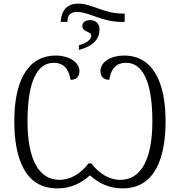

<svg xmlns="http://www.w3.org/2000/svg" viewBox="-20 -1031 996 1061"><path d="M315 -910H352L354 -925C357 -952 375 -965 406 -965C474 -965 541 -910 652 -910H669V-956H657C555 -956 486 -1011 415 -1011C353 -1011 321 -980 315 -910ZM416 -781V-755C498 -777 530 -817 530 -870C530 -903 505 -920 479 -920C452 -920 435 -908 435 -887C435 -853 484 -859 484 -834C484 -810 458 -793 416 -781ZM296 10C372 10 427 -18 477 -62C527 -18 582 10 658 10C836 10 895 -158 895 -362C895 -570 829 -724 665 -724C593 -724 535 -689 535 -638C535 -604 555 -590 584 -590C594 -656 626 -684 677 -684C765 -684 822 -586 822 -361C822 -155 762 -37 644 -37C588 -37 529 -69 485 -128H469C425 -69 366 -37 309 -37C192 -37 132 -155 132 -361C132 -586 188 -684 277 -684C327 -684 359 -656 370 -590C399 -590 419 -604 419 -638C419 -688 360 -724 289 -724C125 -724 59 -570 59 -362C59 -158 117 10 296 10Z"/></svg>

Font: Noto Serif Light
Style: Regular
Weight: 300
Designer: Monotype Design Team
Foundry: Monotype Imaging Inc.
Version: Version 2.013